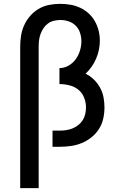

<svg xmlns="http://www.w3.org/2000/svg" viewBox="-20 -763 640 998"><path d="M85 215V-520Q85 -549 89.5 -577.5Q94 -606 106 -632.5Q118 -659 137.5 -681Q157 -703 182 -717.5Q207 -732 235.5 -737.5Q264 -743 293 -743Q320 -743 346 -738.5Q372 -734 396 -723Q420 -712 440 -694Q460 -676 473 -653Q486 -630 492.5 -604Q499 -578 499 -552Q499 -528 494 -504Q489 -480 479.5 -458Q470 -436 456.5 -416.5Q443 -397 425 -380Q449 -368 468 -349.5Q487 -331 500 -307.5Q513 -284 518 -257.5Q523 -231 523 -205Q523 -175 516.5 -146Q510 -117 494 -92Q478 -67 454.5 -48.5Q431 -30 404 -19Q377 -8 347.5 -4Q318 0 289 0H253V-84H289Q306 -84 323.5 -86.5Q341 -89 357 -95.5Q373 -102 387 -113Q401 -124 410 -138.5Q419 -153 423 -170Q427 -187 427 -205Q427 -231 417 -256Q407 -281 387 -297Q367 -313 341 -319.5Q315 -326 289 -326V-409Q314 -409 336.5 -422Q359 -435 373.5 -455Q388 -475 395.5 -499.5Q403 -524 403 -549Q403 -571 396 -592.5Q389 -614 373.5 -629.5Q358 -645 337 -652Q316 -659 294 -659Q277 -659 260 -655Q243 -651 229.5 -641Q216 -631 206.5 -617Q197 -603 191 -587Q185 -571 183 -554Q181 -537 181 -520V215Z"/></svg>

Font: Zed Mono Medium Extended
Style: Regular
Weight: 500
Width: 7
Monospace: yes
Designer: Belleve Invis
Foundry: Belleve Invis
Version: Version 1.0.0; ttfautohint (v1.8.4)